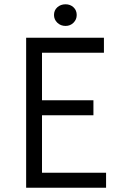

<svg xmlns="http://www.w3.org/2000/svg" viewBox="-20 -876 580 896"><path d="M102 0H475V-70H176V-338H416V-408H176V-630H465V-700H102ZM286 -755Q308 -755 323 -770Q338 -785 338 -806Q338 -828 323 -842Q308 -856 286 -856Q263 -856 247.5 -842Q232 -828 232 -806Q232 -785 247.5 -770Q263 -755 286 -755Z"/></svg>

Font: Tilda Sans VF
Style: Regular
Weight: 400
Designer: ParaType Ltd
Foundry: ParaType Ltd
Version: Version 1.010